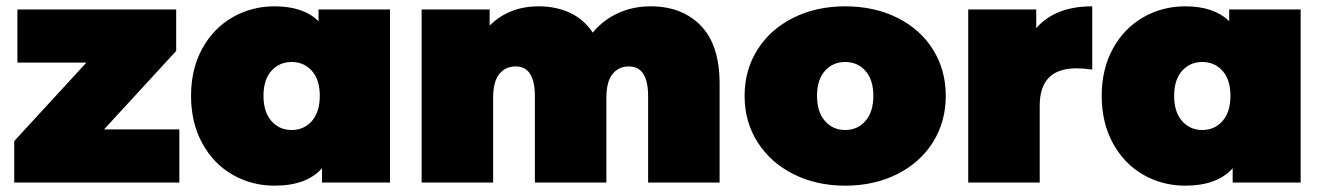

<svg xmlns="http://www.w3.org/2000/svg" viewBox="-20 -577 4182 607"><path d="M35 -547V-379H253L25 -131V0H547V-168H309L537 -416V-547Z M1213 -547H987V-510C955 -541.3 908.7 -557 848 -557C800 -557 755.8 -545.5 715.5 -522.5C675.2 -499.5 643.2 -466.5 619.5 -423.5C595.8 -380.5 584 -330.7 584 -274C584 -217.3 595.8 -167.3 619.5 -124C643.2 -80.7 675.2 -47.5 715.5 -24.5C755.8 -1.5 800 10 848 10C915.3 10 965.3 -8.3 998 -45V0H1213ZM966 -194.5C949.3 -175.5 928 -166 902 -166C876 -166 854.7 -175.5 838 -194.5C821.3 -213.5 813 -240 813 -274C813 -308 821.3 -334.3 838 -353C854.7 -371.7 876 -381 902 -381C928 -381 949.3 -371.7 966 -353C982.7 -334.3 991 -308 991 -274C991 -240 982.7 -213.5 966 -194.5Z M2195.5 -496C2155.8 -536.7 2103 -557 2037 -557C1999.7 -557 1965.3 -549.8 1934 -535.5C1902.7 -521.2 1876 -500.7 1854 -474C1835.3 -502 1811.3 -522.8 1782 -536.5C1752.7 -550.2 1719.7 -557 1683 -557C1620.3 -557 1568.7 -536.7 1528 -496V-547H1313V0H1539V-267C1539 -301.7 1545.5 -327 1558.5 -343C1571.5 -359 1588.7 -367 1610 -367C1650.7 -367 1671 -335.7 1671 -273V0H1897V-267C1897 -301.7 1903.5 -327 1916.5 -343C1929.5 -359 1946.7 -367 1968 -367C2008.7 -367 2029 -335.7 2029 -273V0H2255V-312C2255 -394 2235.2 -455.3 2195.5 -496Z M2488.5 -26.5C2536.8 -2.2 2591.3 10 2652 10C2713.3 10 2768.2 -2.2 2816.5 -26.5C2864.8 -50.8 2902.5 -84.5 2929.5 -127.5C2956.5 -170.5 2970 -219.3 2970 -274C2970 -328.7 2956.5 -377.5 2929.5 -420.5C2902.5 -463.5 2864.8 -497 2816.5 -521C2768.2 -545 2713.3 -557 2652 -557C2591.3 -557 2536.8 -545 2488.5 -521C2440.2 -497 2402.3 -463.5 2375 -420.5C2347.7 -377.5 2334 -328.7 2334 -274C2334 -219.3 2347.7 -170.5 2375 -127.5C2402.3 -84.5 2440.2 -50.8 2488.5 -26.5ZM2716 -194.5C2699.3 -175.5 2678 -166 2652 -166C2626 -166 2604.7 -175.5 2588 -194.5C2571.3 -213.5 2563 -240 2563 -274C2563 -308 2571.3 -334.3 2588 -353C2604.7 -371.7 2626 -381 2652 -381C2678 -381 2699.3 -371.7 2716 -353C2732.7 -334.3 2741 -308 2741 -274C2741 -240 2732.7 -213.5 2716 -194.5Z M3433 -557C3355 -557 3296 -534 3256 -488V-547H3041V0H3267V-243C3267 -321.7 3305.7 -361 3383 -361C3398.3 -361 3415 -359.7 3433 -357Z M4092 -547H3866V-510C3834 -541.3 3787.7 -557 3727 -557C3679 -557 3634.8 -545.5 3594.5 -522.5C3554.2 -499.5 3522.2 -466.5 3498.5 -423.5C3474.8 -380.5 3463 -330.7 3463 -274C3463 -217.3 3474.8 -167.3 3498.5 -124C3522.2 -80.7 3554.2 -47.5 3594.5 -24.5C3634.8 -1.5 3679 10 3727 10C3794.3 10 3844.3 -8.3 3877 -45V0H4092ZM3845 -194.5C3828.3 -175.5 3807 -166 3781 -166C3755 -166 3733.7 -175.5 3717 -194.5C3700.3 -213.5 3692 -240 3692 -274C3692 -308 3700.3 -334.3 3717 -353C3733.7 -371.7 3755 -381 3781 -381C3807 -381 3828.3 -371.7 3845 -353C3861.7 -334.3 3870 -308 3870 -274C3870 -240 3861.7 -213.5 3845 -194.5Z"/></svg>

Font: Montserrat Custom Black
Style: Regular
Weight: 900
Designer: Julieta Ulanovsky
Foundry: Julieta Ulanovsky
Version: Version 7.200